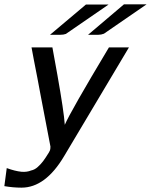

<svg xmlns="http://www.w3.org/2000/svg" viewBox="-26 -691 694 883"><path d="M204 -531 369 -670H473L277 -535Q266 -531 251 -531ZM379 -531 544 -671H648L452 -536Q439 -531 426 -531ZM119 -473H215L238 -346Q268 -177 272 -117Q297 -176 475 -473H567L269 27Q183 172 73 172Q34 172 -6 165L5 82Q43 96 73 99Q98 101 117 93Q133 90 147.5 77Q162 64 172.5 50Q183 36 199 10L204 0Q206 -6 206 -17L161 -252Q154 -291 146 -332Q138 -373 130 -414Q122 -455 119 -473Z"/></svg>

Font: Coval
Style: Italic
Weight: 400
Foundry: Context Ltd
Version: Version 001.000